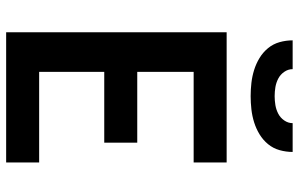

<svg xmlns="http://www.w3.org/2000/svg" viewBox="-198 -798 995 640"><g transform="rotate(90 300.0 -477.5)"><path d="M87 0V-735H521V-625H219V-437H455V-327H219V-110H521V0ZM300 -815Q278 -815 256 -817.5Q234 -820 213 -826.5Q192 -833 173 -844.5Q154 -856 140 -873Q126 -890 120 -911.5Q114 -933 114 -955H210Q210 -940 219 -927Q228 -914 241.5 -907Q255 -900 270 -897.5Q285 -895 300 -895Q315 -895 330 -897.5Q345 -900 358.5 -907Q372 -914 381 -927Q390 -940 390 -955H486Q486 -933 480 -911.5Q474 -890 460 -873Q446 -856 427 -844.5Q408 -833 387 -826.5Q366 -820 344 -817.5Q322 -815 300 -815Z"/></g></svg>

Font: Iosevka SS04 XBd Ex
Style: Regular
Weight: 800
Width: 7
Monospace: yes
Designer: Belleve Invis
Foundry: Belleve Invis
Version: Version 19.0.0; ttfautohint (v1.8.4)